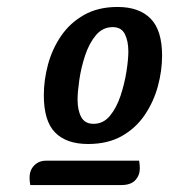

<svg xmlns="http://www.w3.org/2000/svg" viewBox="-20 -694 502 552"><path d="M233 -280Q171 -280 138.5 -313Q106 -346 106 -420Q106 -464 118 -508.5Q130 -553 155.5 -590.5Q181 -628 221.5 -651Q262 -674 318 -674Q380 -674 413 -640.5Q446 -607 446 -534Q446 -491 434 -446.5Q422 -402 396.5 -364Q371 -326 330.5 -303Q290 -280 233 -280ZM249 -338Q277 -338 296 -361Q315 -384 326.5 -418.5Q338 -453 343.5 -488Q349 -523 349 -546Q349 -576 339 -596Q329 -616 304 -616Q275 -616 255.5 -592.5Q236 -569 224.5 -534Q213 -499 208 -464Q203 -429 203 -408Q203 -377 213.5 -357.5Q224 -338 249 -338ZM67 -162Q65 -174 65 -183Q65 -205 78.5 -218.5Q92 -232 112 -232H380Q381 -226 381.5 -220.5Q382 -215 382 -210Q382 -190 369 -176Q356 -162 329 -162Z"/></svg>

Font: Sansita Swashed
Style: Regular
Weight: 400
Designer: Pablo Cosgaya
Foundry: Omnibus-Type
Version: Version 1.003; ttfautohint (v1.8.3)